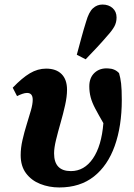

<svg xmlns="http://www.w3.org/2000/svg" viewBox="-20 -810 589 845"><path d="M241 15Q196 15 157 -0.5Q118 -16 94.5 -47.5Q71 -79 71 -127Q71 -159 79 -194Q87 -229 97.5 -262.5Q108 -296 116 -324Q124 -352 124 -371Q124 -401 99 -401Q90 -401 78.5 -397Q67 -393 55 -387L36 -424Q77 -467 111.5 -487.5Q146 -508 183 -508Q227 -508 251 -484Q275 -460 275 -415Q275 -385 266.5 -347Q258 -309 246.5 -269Q235 -229 226.5 -194Q218 -159 218 -135Q218 -57 292 -57Q351 -57 389 -112.5Q427 -168 435 -268Q413 -306 399 -332.5Q385 -359 379 -382Q373 -405 373 -430Q373 -468 396 -489.5Q419 -511 455 -509Q486 -508 504 -488Q510 -468 513 -442.5Q516 -417 516 -370Q516 -255 485 -168Q454 -81 393 -33Q332 15 241 15ZM318 -569Q328 -606 338 -643Q348 -680 359 -715Q371 -757 389 -773.5Q407 -790 431 -790Q458 -790 475.5 -774.5Q493 -759 493 -733Q493 -711 483 -693Q473 -675 452 -652Q429 -625 405.5 -600Q382 -575 357 -549Z"/></svg>

Font: Source Serif 4 SmText
Style: Bold Italic
Weight: 700
Italic angle: -12°
Designer: Frank Grießhammer
Foundry: Adobe
Version: Version 4.005;hotconv 1.1.0;makeotfexe 2.6.0